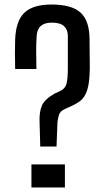

<svg xmlns="http://www.w3.org/2000/svg" viewBox="-20 -829 462 849"><path d="M158 -181 155 -288Q153 -334 165.5 -362.5Q178 -391 223 -416L245 -426Q269 -437 274.5 -460.5Q280 -484 280 -524V-670Q280 -698 263 -713.5Q246 -729 209 -729Q145 -729 142 -669Q140 -636 140 -598Q140 -560 141 -524H47Q46 -568 46 -594.5Q46 -621 47 -654Q50 -736 87.5 -772.5Q125 -809 208 -809Q298 -809 337 -772.5Q376 -736 376 -654Q376 -615 376.5 -591Q377 -567 377 -552Q377 -537 377 -523Q376 -461 365 -429Q354 -397 334.5 -382.5Q315 -368 289 -357L267 -347Q245 -337 240.5 -320.5Q236 -304 234 -288L230 -181ZM119 0V-102H267V0Z"/></svg>

Font: Big Shoulders Text Medium
Style: Regular
Weight: 500
Designer: Patric King
Foundry: XO Type Co
Version: Version 1.000; ttfautohint (v1.8.2)